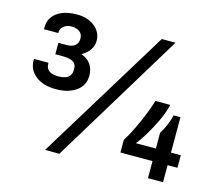

<svg xmlns="http://www.w3.org/2000/svg" viewBox="-99 -825 1110 959"><g transform="rotate(15 455.5 -346.0)"><path d="M188 -695Q243 -695 279 -666Q315 -637 315 -593Q315 -542 259 -509Q290 -499 307.5 -474.5Q325 -450 325 -415Q325 -365 285 -336Q245 -307 179 -307Q114 -307 75 -338Q36 -369 36 -418V-425H111V-421Q111 -372 176 -372Q243 -372 243 -425Q243 -455 224 -465Q205 -475 172 -475H133V-534H178Q203 -534 218.5 -546.5Q234 -559 234 -583Q234 -606 217.5 -618Q201 -630 176 -630Q152 -630 136 -617Q120 -604 120 -586V-581H46V-592Q46 -639 84 -667Q122 -695 188 -695ZM207 0 627 -686H698L281 0ZM753 -379Q741 -325 702.5 -253.5Q664 -182 636 -150H740V-232Q769 -277 783 -333H818V-150H869V-85H818V3H740V-85H574V-150Q602 -195 631.5 -261Q661 -327 676 -379Z"/></g></svg>

Font: Chivo
Style: Bold
Weight: 700
Designer: Hector Gatti
Foundry: Omnibus-Type
Version: Version 1.007;PS 001.007;hotconv 1.0.88;makeotf.lib2.5.64775